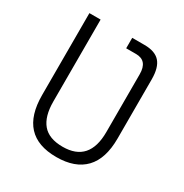

<svg xmlns="http://www.w3.org/2000/svg" viewBox="-164 -820 914 956"><g transform="rotate(30 293.0 -341.5)"><path d="M322.3 -693.4H393.1Q454.1 -693.4 481.9 -662.1Q509.8 -630.9 509.8 -563V-222.7Q509.8 -106.4 454.1 -48.3Q398.4 9.8 291 9.8Q76.2 9.8 76.2 -222.7V-693.4H140.6V-222.7Q140.6 -137.2 177.2 -93.8Q213.9 -50.3 293 -50.3Q445.3 -50.3 445.3 -222.7V-555.2Q445.3 -633.3 378.9 -633.3H322.3Z"/></g></svg>

Font: CaskaydiaMono NF Light
Style: Regular
Weight: 300
Designer: Aaron Bell
Foundry: Saja Typeworks
Version: Version 2111.001; ttfautohint (v1.8.4);Nerd Fonts 3.1.1